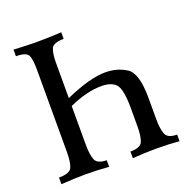

<svg xmlns="http://www.w3.org/2000/svg" viewBox="-124 -813 920 932"><g transform="rotate(-20 336.0 -346.5)"><path d="M42.5 -693.4Q113.3 -689.5 165 -689.5Q224.6 -689.5 289.1 -693.4V-659.2Q236.3 -659.2 225.3 -636Q214.4 -612.8 214.4 -562.5V-380.4Q342.3 -437.5 422.9 -437.5Q483.4 -437.5 530.8 -407.5Q578.1 -377.4 578.1 -249V-140.1Q578.1 -88.4 589.1 -61.3Q600.1 -34.2 647.9 -34.2V0Q593.3 -4.9 528.8 -4.9Q472.2 -4.9 406.7 0V-34.2Q458.5 -34.2 469.5 -59.8Q480.5 -85.4 480.5 -139.2V-236.3Q480 -331.1 456.5 -356.2Q433.1 -381.3 382.3 -381.3Q306.2 -381.3 214.4 -339.4V-140.1Q214.4 -88.4 225.3 -61.3Q236.3 -34.2 284.2 -34.2V0Q229.5 -4.9 165.5 -4.9Q107.9 -4.9 37.6 0V-34.2Q94.2 -34.2 105.2 -59.8Q116.2 -85.4 116.2 -139.2V-565.4Q116.2 -616.7 106 -637.9Q95.7 -659.2 42.5 -659.2Z"/></g></svg>

Font: Almanac
Style: Regular
Weight: 400
Designer: Eden's Almanac
Version: Version 3.501;March 28, 2021;FontCreator 13.0.0.2683 64-bit